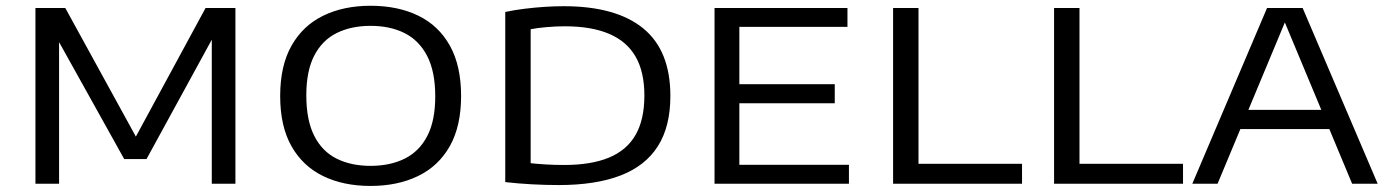

<svg xmlns="http://www.w3.org/2000/svg" viewBox="-20 -622 4705 650"><path d="M100 0V-595H201L448.5 -144H431.5L676 -595H777V0H697V-527H718.5L476 -83.5H400.5L153.5 -527H180V0Z M1234.5 7.5Q1142.5 7.5 1073.8 -26Q1005 -59.5 966.8 -127Q928.5 -194.5 928.5 -297Q928.5 -399.5 967 -467.5Q1005.5 -535.5 1074.5 -569Q1143.5 -602.5 1234.5 -602.5Q1327 -602.5 1396 -569Q1465 -535.5 1503 -467.5Q1541 -399.5 1541 -297Q1541 -195 1502.8 -127.2Q1464.5 -59.5 1395.2 -26Q1326 7.5 1234.5 7.5ZM1234.5 -60.5Q1300.5 -60.5 1349.8 -84.8Q1399 -109 1426.2 -161Q1453.5 -213 1453.5 -295.5Q1453.5 -380 1426 -432.8Q1398.5 -485.5 1349.5 -510Q1300.5 -534.5 1234.5 -534.5Q1169 -534.5 1120 -510.2Q1071 -486 1044 -434Q1017 -382 1017 -299.5Q1017 -215 1043.8 -162.2Q1070.5 -109.5 1119.5 -85Q1168.5 -60.5 1234.5 -60.5Z M1871.5 4.5Q1828 4.5 1781.2 2Q1734.5 -0.5 1690.5 -5.5V-581.5Q1720.5 -588 1754.8 -592.2Q1789 -596.5 1823.5 -598.8Q1858 -601 1888.5 -601Q2065.5 -601 2157.5 -526Q2249.5 -451 2249.5 -297Q2249.5 -193.5 2207 -126.8Q2164.5 -60 2080.5 -27.8Q1996.5 4.5 1871.5 4.5ZM1890 -63.5Q1981.5 -63.5 2041.8 -88.5Q2102 -113.5 2131.8 -165.5Q2161.5 -217.5 2161.5 -298.5Q2161.5 -378.5 2131.8 -430.2Q2102 -482 2042 -507.5Q1982 -533 1892 -533Q1862.5 -533 1830.5 -530.2Q1798.5 -527.5 1776.5 -523V-69.5Q1800 -67 1828.8 -65.2Q1857.5 -63.5 1890 -63.5Z M2399 0V-595H2849V-531H2483V-64H2854V0ZM2442 -272.5V-337H2806V-272.5Z M3003.5 0V-595H3089.5V-67.5H3440V0Z M3548.5 0V-595H3634.5V-67.5H3985V0Z M4016.5 0 4269.5 -595H4390L4644 0H4557.5L4323.5 -561H4336L4102 0ZM4162 -185 4183.5 -250H4476.5L4497 -185Z"/></svg>

Font: Encode Sans SC Expanded
Style: Regular
Weight: 400
Width: 7
Designer: Multiple Designers
Foundry: Impallari Type
Version: Version 3.002